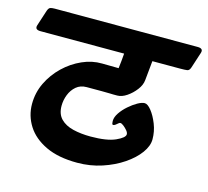

<svg xmlns="http://www.w3.org/2000/svg" viewBox="-153 -735 940 867"><g transform="rotate(15 316.5 -302.0)"><path d="M-57 -532 -33 -606Q-28 -620 -20.5 -622.5Q-13 -625 0 -625H668Q696 -625 689 -603L665 -529Q660 -513 649.5 -511.5Q639 -510 616 -510H487L478 -419Q476 -396 458.5 -373Q441 -350 418 -334.5Q395 -319 374 -319Q362 -319 355.5 -319Q349 -319 337.5 -319.5Q326 -320 302 -320Q278 -320 231 -320Q202 -320 182.5 -303.5Q163 -287 153 -261.5Q143 -236 143 -209Q143 -171 164.5 -149Q186 -127 223 -118Q260 -109 305 -109Q381 -109 421 -127Q461 -145 461 -161Q461 -169 453 -178.5Q445 -188 435.5 -195.5Q426 -203 420 -203Q415 -203 406 -194.5Q397 -186 390 -186Q386 -186 385 -192Q384 -198 384 -203Q384 -221 397.5 -241Q411 -261 431 -278.5Q451 -296 470.5 -307Q490 -318 503 -318Q517 -318 534.5 -296Q552 -274 565.5 -240Q579 -206 579 -169Q579 -138 555 -105Q531 -72 489 -43.5Q447 -15 392.5 3Q338 21 277 21Q189 21 130 -7Q71 -35 41.5 -81.5Q12 -128 12 -183Q12 -236 34.5 -282.5Q57 -329 94.5 -365Q132 -401 178 -421.5Q224 -442 271 -441L348 -440Q350 -457 352 -475.5Q354 -494 355 -510H-36Q-64 -510 -57 -532Z"/></g></svg>

Font: Alkatra
Style: Regular
Weight: 400
Designer: Suman Bhandary
Version: Version 1.100;gftools[0.9.22]